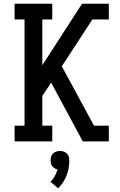

<svg xmlns="http://www.w3.org/2000/svg" viewBox="-20 -755 640 1025"><path d="M422 0 253 -314 206 -243V-84H259V0H58V-84H111V-651H58V-735H259V-651H206V-407L418 -735H561V-651H473L310 -401L482 -84H561V0ZM290 250 250 216Q263 202 272.5 185Q282 168 287 149Q279 148 271.5 143.5Q264 139 259 132.5Q254 126 252 117.5Q250 109 250 101Q250 91 253 81Q256 71 263.5 64Q271 57 280.5 54Q290 51 300 51Q310 51 319.5 54Q329 57 336.5 64Q344 71 347 81Q350 91 350 101Q350 122 346.5 142Q343 162 335.5 181.5Q328 201 316.5 218.5Q305 236 290 250Z"/></svg>

Font: Iosevka Etoile Medium
Style: Regular
Weight: 500
Designer: Belleve Invis
Foundry: Belleve Invis
Version: Version 22.1.2; ttfautohint (v1.8.4)